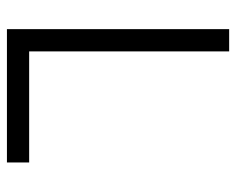

<svg xmlns="http://www.w3.org/2000/svg" viewBox="-82 -582 665 540"><g transform="rotate(90 250.0 -312.5)"><path d="M437.5 0V-62.5H125V-625H62.5Q62.5 -625 62.5 0Z"/></g></svg>

Font: UnifontExMono
Style: Regular
Weight: 500
Version: Version 15.0.06